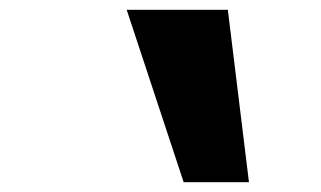

<svg xmlns="http://www.w3.org/2000/svg" viewBox="-20 -730 654 391"><path d="M487 -359H354L238 -710H444Z"/></svg>

Font: Intel One Mono
Style: Bold Italic
Weight: 700
Italic angle: -16°
Monospace: yes
Designer: Fred Shallcrass
Foundry: Frere-Jones Type LLC
Version: Version 1.400;hotconv 1.1.0;makeotfexe 2.6.0;FJTRelease1.4